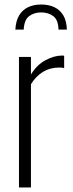

<svg xmlns="http://www.w3.org/2000/svg" viewBox="-20 -830 323 850"><path d="M64 0V-578H117V-500Q143 -543 181.5 -563.5Q220 -584 254 -584Q256 -584 258.5 -584Q261 -584 264 -583V-528Q260 -530 253.5 -530.5Q247 -531 242 -531Q202 -531 170.5 -512Q139 -493 117 -457V0ZM48 -699Q50 -737 64.5 -761.5Q79 -786 104 -798Q129 -810 162 -810Q196 -810 221 -798Q246 -786 260.5 -761.5Q275 -737 276 -699H239Q238 -742 216 -758.5Q194 -775 162 -775Q131 -775 109 -758.5Q87 -742 85 -699Z"/></svg>

Font: Oswald ExtraLight
Style: Regular
Weight: 250
Designer: Vernon Adams
Foundry: Vernon Adams
Version: Version 4.100; ttfautohint (v1.8.1.43-b0c9)